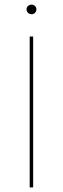

<svg xmlns="http://www.w3.org/2000/svg" viewBox="-20 -820 275 840"><path d="M125 -660.2V0H109.9V-660.2ZM96.2 -779.8Q96.2 -788.1 102.5 -793.9Q108.9 -799.8 118.2 -799.8Q126.5 -799.8 132.8 -793.9Q139.2 -788.1 139.2 -779.8Q139.2 -770 133.1 -763.9Q127 -757.8 118.2 -757.8Q108.9 -757.8 102.5 -763.9Q96.2 -770 96.2 -779.8Z"/></svg>

Font: Human Sans Thin
Style: Regular
Weight: 100
Designer: Tim Radville
Foundry: Continuum
Version: Version 1.000;FEAKit 1.0